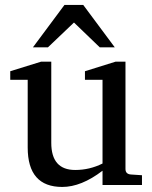

<svg xmlns="http://www.w3.org/2000/svg" viewBox="-20 -740 609 768"><path d="M439 -550.8H378.9L275.9 -649.9L171.9 -550.8H111.8L237.8 -720.2H313ZM547.9 0H390.1V-57.1Q305.2 7.8 229 7.8Q90.8 7.8 90.8 -149.9V-420.9H21V-455.1L144 -493.2H185.1V-168.9Q185.1 -60.1 280.8 -60.1Q338.4 -60.1 390.1 -85.9V-420.9H319.8V-455.1L441.9 -493.2H481.9V-64Q481.9 -43.5 503.9 -42L547.9 -39.1Z"/></svg>

Font: Ezra SIL SR
Style: Regular
Weight: 400
Designer: Development by SIL's NRSI team. OpenType tables by Ralph Hancock ( hancock@dircon.co.uk ).
Foundry: Development by SIL's NRSI team.
Version: Version 2.51; 2007